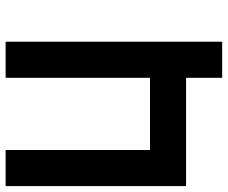

<svg xmlns="http://www.w3.org/2000/svg" viewBox="-82 -582 790 665"><g transform="rotate(-90 312.5 -250.0)"><path d="M500 125H375V0H0V-625H125V-125H375V-625H500Z"/></g></svg>

Font: Tiny5
Style: Regular
Weight: 400
Designer: Stefan Schmidt
Foundry: Made with Bits'n'Picas by Kreative Software
Version: Version 1.002; ttfautohint (v1.8.4.7-5d5b)